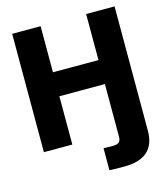

<svg xmlns="http://www.w3.org/2000/svg" viewBox="-133 -831 994 1140"><g transform="rotate(-15 364.0 -261.0)"><path d="M397.5 204.1V68.8Q407.2 69.3 423.6 69.6Q439.9 69.8 457 69.8Q481.9 69.8 492.9 59.6Q503.9 49.3 503.9 27.8V-58.1H678.7V37.1Q678.7 121.1 631.3 163.6Q584 206.1 489.3 206.1Q460.9 206.1 437 205.6Q413.1 205.1 397.5 204.1ZM49.3 0V-727.5H224.1V-444.3H503.9V-727.5H678.7V0H503.9V-296.9H224.1V0Z"/></g></svg>

Font: Inter 28pt ExtraBold
Style: Regular
Weight: 800
Designer: Rasmus Andersson
Foundry: rsms
Version: Version 4.001;git-66647c0bb